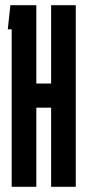

<svg xmlns="http://www.w3.org/2000/svg" viewBox="-20 -720 332 740"><path d="M120 -700V-398H177V-700H272V0H177V-305H120V0H25V-607H10L20 -700Z"/></svg>

Font: Karantina
Style: Regular
Weight: 400
Designer: Rony Koch
Foundry: Rony Koch
Version: Version 1.000; ttfautohint (v1.8.3)